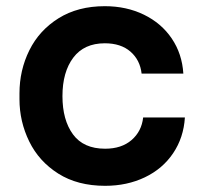

<svg xmlns="http://www.w3.org/2000/svg" viewBox="-20 -582 650 621"><path d="M43 -261V-280Q43 -355 75 -419.5Q107 -484 169.5 -523Q232 -562 319 -562Q389 -562 445.5 -534.5Q502 -507 535.5 -457.5Q569 -408 573 -344H438Q433 -388 402 -415Q371 -442 319 -442Q252 -442 217 -395.5Q182 -349 182 -271Q182 -194 216 -147.5Q250 -101 320 -101Q373 -101 405.5 -129Q438 -157 443 -202H578Q574 -137 540 -86.5Q506 -36 448.5 -8.5Q391 19 320 19Q231 19 168.5 -20.5Q106 -60 74.5 -124.5Q43 -189 43 -261Z"/></svg>

Font: Sora-SIA SemiBold
Style: Regular
Weight: 600
Designer: Jonathan Barnbrook, Julián Moncada
Foundry: Barnbrook Fonts
Version: Version 2.000